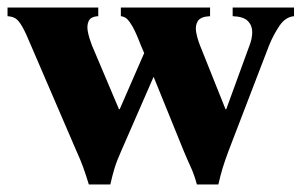

<svg xmlns="http://www.w3.org/2000/svg" viewBox="-31 -480 801 510"><path d="M205 10Q197 -16 190 -35.5Q183 -55 172 -79L51 -360Q37 -394 28 -409.5Q19 -425 11 -430.5Q3 -436 -11 -437V-460H230V-437Q210 -436 204.5 -424Q199 -412 202.5 -395Q206 -378 213 -360L285 -190H287L352 -339L343 -360Q330 -394 321 -409.5Q312 -425 305.5 -430.5Q299 -436 290 -437V-460H527V-437Q502 -436 494.5 -424Q487 -412 490 -395Q493 -378 500 -360L568 -190H570L632 -360Q639 -378 639 -395Q639 -412 627.5 -424Q616 -436 587 -437V-460H750V-437Q727 -435 711 -411Q695 -387 684 -360L576 -79Q566 -52 560.5 -34Q555 -16 549 10H492Q485 -16 476 -35.5Q467 -55 457 -79L377 -276L291 -79Q279 -52 273.5 -34Q268 -16 262 10Z"/></svg>

Font: Bona Nova SC
Style: Bold
Weight: 700
Designer: Mateusz Machalski
Foundry: Capitalics
Version: Version 4.001; ttfautohint (v1.8.4.7-5d5b)